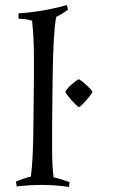

<svg xmlns="http://www.w3.org/2000/svg" viewBox="-20 -731 550 759"><path d="M186 -230Q186 -201 186 -138.5Q186 -76 192 -30Q220 -24 255 -11L253 8Q197 0 147 0Q97 0 46 6L43 -13Q73 -26 102 -33Q111 -97 112 -230L114 -417Q114 -443 114 -510.5Q114 -578 107 -649Q81 -657 53 -657V-678Q153 -685 244 -711L249 -693Q230 -678 202 -664Q190 -598 188 -417ZM346 -368Q339 -355 321.5 -335Q304 -315 292 -307Q280 -315 262.5 -335Q245 -355 238 -368Q244 -380 261 -395.5Q278 -411 292 -418Q305 -410 322 -394.5Q339 -379 346 -368Z"/></svg>

Font: Almendra
Style: Regular
Weight: 400
Designer: Ana Sanfelippo
Foundry: Ana Sanfelippo
Version: Version 1.004